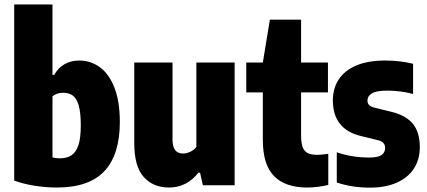

<svg xmlns="http://www.w3.org/2000/svg" viewBox="-20 -828 1908 858"><path d="M43.5 -21V-808H214.5V-493.5H222.5Q239 -524 267.8 -540.8Q296.5 -557.5 334 -557.5Q384.5 -557.5 425.5 -528.2Q466.5 -499 491 -437.2Q515.5 -375.5 515.5 -282.5Q515.5 -137.5 447 -63.8Q378.5 10 234 10Q185 10 134.5 2Q84 -6 43.5 -21ZM341 -267.5Q341 -325.5 331.5 -357.5Q322 -389.5 304.8 -401.5Q287.5 -413.5 260 -413.5Q247.5 -413.5 235.2 -409.2Q223 -405 214.5 -397.5V-124.5Q229.5 -120.5 246.5 -120.5Q278.5 -120.5 299.2 -134Q320 -147.5 330.5 -179.5Q341 -211.5 341 -267.5Z M580 -187.5V-548.5H751V-203Q751 -142 798 -142Q813.5 -142 830.2 -149.8Q847 -157.5 857.5 -171.5V-548.5H1028.5V0H886.5L874 -56.5H866.5Q815 10 735 10Q664.5 10 622.2 -37.2Q580 -84.5 580 -187.5Z M1447 -140.5V-1.5Q1426.5 3.5 1401.2 6.8Q1376 10 1352.5 10Q1255 10 1204.8 -41Q1154.5 -92 1154.5 -203V-415H1080.5V-548.5H1154.5L1186 -740H1325.5V-548.5H1445.5V-415H1325.5V-222.5Q1325.5 -189 1332.5 -170.5Q1339.5 -152 1355 -144Q1370.5 -136 1398.5 -136Q1412 -136 1447 -140.5Z M1485 -12.5V-147.5Q1552.5 -124 1630 -124Q1668 -124 1684.5 -135Q1701 -146 1701 -166.5Q1701 -181 1693.2 -189.2Q1685.5 -197.5 1669 -201.5L1593.5 -220Q1467.5 -250 1467.5 -379.5Q1467.5 -433.5 1494.2 -473.8Q1521 -514 1573.2 -535.8Q1625.5 -557.5 1701 -557.5Q1768 -557.5 1826 -543V-408Q1770.5 -423 1710.5 -423Q1662.5 -423 1642.2 -410.8Q1622 -398.5 1622 -379Q1622 -366 1630 -358.2Q1638 -350.5 1655 -346.5L1730.5 -328Q1793.5 -312.5 1824.8 -275Q1856 -237.5 1856 -170Q1856 -114.5 1829 -73.8Q1802 -33 1751.8 -11.2Q1701.5 10.5 1633.5 10.5Q1552 10.5 1485 -12.5Z"/></svg>

Font: Encode Sans Condensed ExtraBold
Style: Regular
Weight: 800
Width: 3
Designer: Multiple Designers
Foundry: Impallari Type
Version: Version 2.000